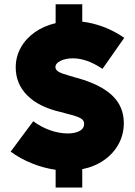

<svg xmlns="http://www.w3.org/2000/svg" viewBox="-20 -797 624 888"><path d="M237.3 70.3V-11.7Q182.1 -19.5 127.9 -41.3Q73.7 -63 29.3 -95.7L133.8 -236.3Q169.9 -209.5 211.2 -194.8Q252.4 -180.2 293 -179.7Q329.1 -180.2 349.1 -191.7Q369.1 -203.1 369.1 -223.6Q369.1 -234.9 362.1 -242.7Q355 -250.5 337.6 -257.1Q320.3 -263.7 288.1 -271.5L258.8 -279.3Q159.7 -302.2 106.2 -355.7Q52.7 -409.2 52.7 -485.4Q52.7 -534.2 75.9 -576.2Q99.1 -618.2 140.9 -647.7Q182.6 -677.2 237.3 -689.9V-777.3H360.4V-696.8Q410.6 -690.9 460 -672.1Q509.3 -653.3 554.7 -622.1L454.1 -478.5Q416.5 -503.4 383.5 -515.1Q350.6 -526.9 317.4 -527.3Q282.7 -526.9 259.5 -515.4Q236.3 -503.9 236.3 -486.3Q236.3 -473.6 251.5 -464.8Q266.6 -456.1 302.7 -446.3L333 -437.5Q442.9 -407.7 497.6 -356.7Q552.2 -305.7 552.7 -228.5Q552.7 -175.3 528.6 -130.9Q504.4 -86.4 460.9 -56.2Q417.5 -25.9 360.4 -14.6V70.3Z"/></svg>

Font: Wanted Sans Black
Style: Regular
Weight: 900
Designer: Original Design by Kil Hyung-jin and Kang Hanbin, Wanted Lab, Inc; Hangeul from Source Han Sans by Jang Soo-young and Ka
Foundry: Wanted Lab, Inc.
Version: Version 1.003